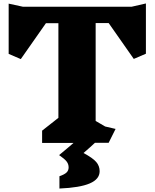

<svg xmlns="http://www.w3.org/2000/svg" viewBox="-20 -825 892 1108"><path d="M822 -515 752 -485 607 -692H532V-127L587 -95L647 -81L607 -1H528Q506 20 462 58Q516 87 535.5 110Q555 133 555 163Q555 209 498 233.5Q441 258 323 263V192Q352 182 364 170.5Q376 159 376 141Q376 122 364.5 107Q353 92 321 70Q377 24 404 0H223V-71L317 -145V-691H245L100 -484L30 -514V-804L113 -786H739L822 -805Z"/></svg>

Font: Inknut Antiqua Black
Style: Regular
Weight: 900
Designer: Claus Eggers Sørensen
Foundry: Claus Eggers Sørensen
Version: Version 1.003; ttfautohint (v1.8.2) -l 8 -r 50 -G 200 -x 14 